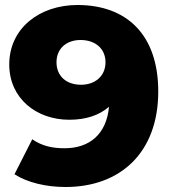

<svg xmlns="http://www.w3.org/2000/svg" viewBox="-20 -734 688 768"><path d="M302 -574C364 -574 402 -537 402 -485C402 -431 362 -395 304 -395C245 -395 206 -430 206 -485C206 -540 246 -574 302 -574ZM290 -714C138 -714 17 -621 17 -476C17 -341 125 -255 257 -255C324 -255 377 -273 416 -307C406 -198 339 -141 238 -141C192 -141 149 -149 109 -177L38 -37C89 -4 164 14 242 14C463 14 613 -125 613 -368C613 -596 486 -714 290 -714Z"/></svg>

Font: Montserrat-Alt1 ExtBd
Style: Regular
Weight: 800
Designer: Differentunic
Foundry: Differentunic
Version: Version 7.222